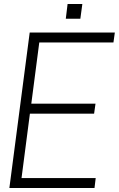

<svg xmlns="http://www.w3.org/2000/svg" viewBox="-20 -943 596 963"><path d="M454 0H27L129 -780H556L549 -730H177L137 -423H459L452 -373H130L88 -50H460ZM383 -849H310L319 -923H393Z"/></svg>

Font: Tanohe Sans Light
Style: Italic
Weight: 300
Designer: Village Type and Design LLC & Cristiano Sobral
Foundry: Cooper Hewitt Smithsonian Design Museum
Version: Version 1.00;September 29, 2021;FontCreator 13.0.0.2655 64-b